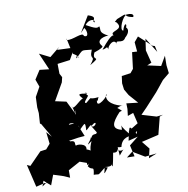

<svg xmlns="http://www.w3.org/2000/svg" viewBox="-152 -1243 1367 1398"><g transform="rotate(-10 531.0 -543.5)"><path d="M316 -369C322 -392 404 -366 386 -316C433 -361 436 -375 434 -314C428 -287 477 -359 476 -332C535 -383 504 -305 473 -332C486 -319 518 -249 528 -265C534 -313 472 -256 519 -268C448 -278 472 -238 455 -250C464 -239 388 -171 458 -224C433 -167 424 -122 499 -132C489 -126 408 -179 411 -168C425 -219 336 -219 341 -209C328 -223 354 -252 297 -248C263 -205 329 -267 295 -215C313 -221 334 -282 223 -243L368 -265L415 -269L380 -355L359 -372ZM63 0 112 43 140 -31 215 -7 258 12V-43L346 -91L397 -73C390 -29 437 -100 399 -48C426 -6 447 -53 431 21C482 21 450 38 517 -15C519 3 487 60 541 -14C477 -34 574 -2 572 -34C575 4 581 -18 598 -113C647 -104 627 -152 642 -122C678 -102 705 -164 642 -84C638 -172 627 -140 665 -144C679 -212 737 -215 775 -213C712 -224 760 -222 760 -222C784 -208 809 -269 791 -218C760 -255 748 -311 737 -229C663 -318 697 -319 690 -266C612 -285 634 -330 695 -396C715 -408 734 -387 658 -450C668 -400 695 -446 726 -439C679 -446 600 -483 621 -541C644 -537 526 -433 549 -513C555 -488 551 -511 564 -530C475 -519 532 -555 469 -504C433 -503 515 -565 483 -557C491 -553 458 -598 488 -570C429 -579 410 -582 450 -540C426 -538 361 -456 360 -500C387 -432 366 -401 383 -469L380 -433L328 -538L245 -556L248 -558L319 -682L328 -719L313 -747L312 -820L405 -832L453 -916L326 -921L346 -941L269 -878L191 -917L245 -792L175 -800L133 -735L153 -680L114 -610L111 -534L115 -491L110 -414L118 -410L179 -305L144 -345L154 -258L122 -221L78 -215L-12 -123L-36 -134L4 34L67 18L89 22L81 18L49 40ZM1032 -825 1016 -830 923 -915 892 -878 898 -808 861 -810 846 -689 823 -661 757 -652 750 -599 756 -552 782 -507 841 -440 755 -450 756 -409 750 -358 792 -373 811 -293 739 -249 724 -179 795 -197 728 -144 747 -60 691 -61 736 -96 823 -44 909 -53 848 -28 864 -97 818 -154 945 -184 978 -313 1003 -322 956 -317 849 -349 894 -395 983 -492 1047 -571 1098 -613 1091 -673 1092 -743 1052 -674 953 -696 986 -710 962 -805 974 -890 1042 -780ZM786 -1044C842 -977 717 -992 750 -954C733 -959 695 -919 652 -865C694 -871 684 -891 696 -858C687 -881 757 -946 763 -878C749 -936 804 -873 830 -923C832 -924 880 -965 849 -995C863 -1025 841 -1033 825 -975C795 -983 841 -1082 869 -1087C937 -1092 914 -1054 910 -1061C822 -1077 904 -1111 795 -1066L776 -1049ZM549 -1044C567 -1022 573 -967 536 -987C533 -1023 448 -968 408 -980C407 -1019 413 -940 437 -874C395 -883 454 -877 475 -836C440 -867 462 -836 452 -833C519 -898 492 -885 575 -879C540 -795 605 -844 545 -770C646 -829 556 -789 591 -856C575 -851 673 -879 653 -894C606 -947 702 -963 713 -958C641 -994 669 -1008 658 -1037C642 -1024 627 -1027 562 -1063C589 -1101 638 -1098 631 -1071C599 -1083 673 -1105 590 -1130L518 -1011Z"/></g></svg>

Font: Hussar Lance
Style: ExBdObl
Weight: 700
Foundry: Cannot Into Space Fonts, PlusOne Fonts
Version: Version 2.270